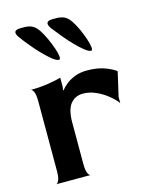

<svg xmlns="http://www.w3.org/2000/svg" viewBox="-114 -826 708 900"><g transform="rotate(-15 240.5 -376.0)"><path d="M45 0Q52 0 58.5 -14Q65 -28 65 -60V-398Q65 -430 58.5 -443.5Q52 -457 45 -458Q89 -458 130.5 -464.5Q172 -471 193 -478V-435L191 -418L193 -416Q203 -430 220.5 -444Q238 -458 263.5 -468Q289 -478 323 -478Q372 -478 408.5 -464.5Q445 -451 461 -437L434 -320V-290Q420 -309 395 -329.5Q370 -350 339 -364Q308 -378 276 -378Q238 -378 215.5 -350Q193 -322 193 -260V-60Q193 -28 199.5 -14Q206 0 213 0ZM209 -560Q217 -560 215.5 -575.5Q214 -591 205.5 -615.5Q197 -640 185.5 -665.5Q174 -691 161 -711Q147 -733 130.5 -741.5Q114 -750 89 -750H74Q26 -750 56 -710Q72 -688 93.5 -662Q115 -636 137.5 -613Q160 -590 179 -575Q198 -560 209 -560ZM366 -562Q373 -562 371.5 -577.5Q370 -593 362 -617.5Q354 -642 342.5 -667.5Q331 -693 318 -713Q304 -735 287.5 -743.5Q271 -752 246 -752H230Q183 -752 212 -712Q229 -690 250.5 -664Q272 -638 294.5 -615Q317 -592 336 -577Q355 -562 366 -562Z"/></g></svg>

Font: Red Rose SemiBold
Style: Regular
Weight: 600
Designer: Jaikishan Patel
Version: Version 2.000